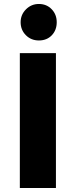

<svg xmlns="http://www.w3.org/2000/svg" viewBox="-20 -948 382 968"><path d="M80 -680V0H262V-680ZM266 -836Q266 -875 240.5 -901.5Q215 -928 176 -928Q138 -928 111 -901Q84 -874 84 -836Q84 -797 110.5 -770.5Q137 -744 176 -744Q216 -744 241 -770Q266 -796 266 -836Z"/></svg>

Font: Catamaran
Style: Regular
Weight: 900
Designer: Pria Ravichandran
Version: Version 1.001;PS 001.000;hotconv 1.0.70;makeotf.lib2.5.58329